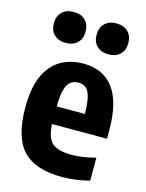

<svg xmlns="http://www.w3.org/2000/svg" viewBox="-120 -860 716 944"><g transform="rotate(15 238.0 -388.5)"><path d="M289.5 10.5Q152.5 10.5 89.8 -56Q27 -122.5 27 -275.5Q27 -415 85.2 -485.2Q143.5 -555.5 249 -555.5Q349.5 -555.5 402.2 -485Q455 -414.5 455 -271.5V-228.5H175Q178 -159 207.5 -133Q237 -107 307.5 -107Q336 -107 366 -111.8Q396 -116.5 428.5 -125V-8Q355.5 10.5 289.5 10.5ZM248.5 -459Q226 -459 209.8 -447.2Q193.5 -435.5 184.5 -405Q175.5 -374.5 175 -318H318.5Q317.5 -374.5 309.5 -405Q301.5 -435.5 286 -447.2Q270.5 -459 248.5 -459ZM354 -631Q317 -631 295 -651.8Q273 -672.5 273 -709.5Q273 -746.5 295 -767.5Q317 -788.5 354 -788.5Q390.5 -788.5 412.5 -767.5Q434.5 -746.5 434.5 -709.5Q434.5 -672.5 412.5 -651.8Q390.5 -631 354 -631ZM136 -631Q99.5 -631 77.5 -651.8Q55.5 -672.5 55.5 -709.5Q55.5 -746.5 77.5 -767.5Q99.5 -788.5 136 -788.5Q173 -788.5 195 -767.5Q217 -746.5 217 -709.5Q217 -672.5 195 -651.8Q173 -631 136 -631Z"/></g></svg>

Font: Encode Sans Cnd
Style: Bold
Weight: 700
Width: 3
Designer: Multiple Designers
Foundry: Impallari Type
Version: Version 3.002; ttfautohint (v1.8.3) -l 8 -r 50 -G 200 -x 14 